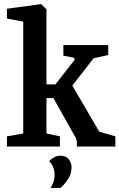

<svg xmlns="http://www.w3.org/2000/svg" viewBox="-20 -719 586 942"><path d="M14 0V-50L94 -64V-613L14 -628V-676L182 -699L208 -673V-305H252L345 -424V-435L291 -446V-498H511V-449L439 -433L335 -299L467 -73L546 -50V0H357V-19Q357 -37 348 -49L242 -238H208V-64L274 -50V0ZM228 203Q248 173 248 139Q248 120 241.5 102.5Q235 85 221 71Q232 60 246 52.5Q260 45 276 45Q305 45 318 63.5Q331 82 331 102Q331 128 319.5 149.5Q308 171 295 185Q282 199 276 203Z"/></svg>

Font: Faustina Light SemiBold
Style: Regular
Weight: 600
Version: Version 1.200